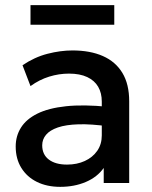

<svg xmlns="http://www.w3.org/2000/svg" viewBox="-20 -711 592 746"><path d="M214 15Q162.5 15 123.5 -4.2Q84.5 -23.5 62.8 -58.8Q41 -94 41 -142Q41 -182.5 61.5 -215.2Q82 -248 125.2 -269.5Q168.5 -291 236.5 -298.2Q304.5 -305.5 400 -296L402 -220Q334 -229.5 285 -228Q236 -226.5 204.8 -215.8Q173.5 -205 158.8 -187.2Q144 -169.5 144 -146.5Q144 -110.5 169.8 -91Q195.5 -71.5 240.5 -71.5Q279 -71.5 309.5 -85.5Q340 -99.5 357.8 -125Q375.5 -150.5 375.5 -185V-316.5Q375.5 -349.5 361.5 -373.8Q347.5 -398 319 -411.5Q290.5 -425 248 -425Q209 -425 171 -413.2Q133 -401.5 98.5 -376.5L67.5 -457.5Q114 -489 164.5 -502Q215 -515 261.5 -515Q330.5 -515 379.8 -493.2Q429 -471.5 455.5 -427.8Q482 -384 482 -317.5V0H383V-58.5Q358 -23 313.5 -4Q269 15 214 15ZM98.5 -615V-691H424V-615Z"/></svg>

Font: Geologica Cursive
Style: Regular
Weight: 400
Designer: Sindre Bremnes, Frode Helland
Foundry: Monokrom Skriftforlag AS
Version: Version 1.010;gftools[0.9.28]